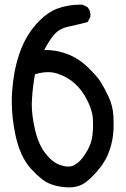

<svg xmlns="http://www.w3.org/2000/svg" viewBox="-20 -791 540 820"><path d="M30.3 -357.9Q30.3 -378.4 31.7 -398.9Q37.6 -486.3 61.5 -557.6Q89.8 -644 148.4 -702.6Q184.6 -738.8 224.1 -753.9Q269 -771 320.3 -771Q325.7 -771 332.5 -771L354 -760.3L354.5 -759.3Q366.2 -746.1 366.2 -726.6Q366.2 -723.6 365.7 -719.2L354.5 -696.8Q313 -686 272 -677.2Q233.4 -668.9 210.9 -642.6Q189.9 -617.7 168.9 -577.6Q169.9 -577.6 170.9 -577.6Q220.7 -577.6 265.1 -561Q314.5 -543 355 -503.9Q395 -465.3 410.4 -440.4Q425.8 -415.5 443.6 -377.9Q461.4 -340.3 464.4 -295.9Q465.3 -279.3 465.3 -258.1Q465.3 -236.8 462.9 -214.4Q457.5 -171.4 442.4 -134.8Q422.9 -85.9 373 -36.1Q350.1 -13.2 330.6 -2.9Q306.2 9.3 275.4 9.3Q252.9 9.3 231.7 5.1Q210.4 1 193.4 -5.9Q159.2 -19 112.3 -70.3Q65.4 -121.6 45.4 -216.8Q30.3 -289.6 30.3 -357.9ZM115.7 -346.7Q115.7 -297.9 128.4 -242.2Q143.6 -173.3 175.3 -134.3Q206.1 -95.7 239.3 -85.4Q256.8 -79.6 270.3 -79.6Q283.7 -79.6 293.5 -84Q315.9 -95.2 331.5 -115.7Q348.1 -136.7 360.4 -162.6Q372.6 -188 375.5 -220.2Q377.4 -239.7 377.4 -256.1Q377.4 -272.5 376.7 -284.4Q376 -296.4 373 -308.1Q367.7 -332.5 353 -361.8Q331.5 -405.8 299.6 -434.3Q267.6 -462.9 224.1 -477.1Q205.1 -482.9 184.6 -482.9Q158.7 -482.9 129.4 -473.6Q120.6 -428.2 116.7 -370.6Q115.7 -358.9 115.7 -346.7Z"/></svg>

Font: Bakudai
Style: Medium
Weight: 500
Version: Version 1.48